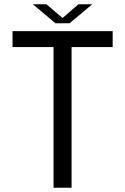

<svg xmlns="http://www.w3.org/2000/svg" viewBox="-20 -884 590 904"><path d="M510.5 -662.5H297.5L317 -711V0H232V-711L256 -662.5H39V-737.5H510.5ZM134.5 -864H198.5L287 -788.5H262L349.5 -864H414.5L307.5 -774.5H241Z"/></svg>

Font: Epilogue
Style: Regular
Weight: 400
Designer: Tyler Finck
Foundry: Etcetera Type Co
Version: Version 2.112